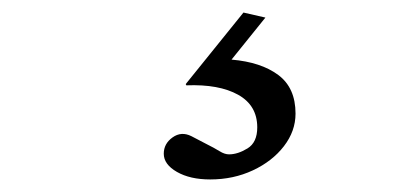

<svg xmlns="http://www.w3.org/2000/svg" viewBox="-20 -29 640 306"><path d="M315 257Q283 257 262 245Q241 233 241 216Q241 200 255 190Q269 180 285 188L308 200Q322 207 330 212Q338 217 345 217Q359 217 374.5 207.5Q390 198 390 174Q390 139 359.5 122Q329 105 277 107L276 105L368 -9L403 -1L349 66Q396 70 423.5 90.5Q451 111 451 152Q451 180 432.5 204Q414 228 383 242.5Q352 257 315 257Z"/></svg>

Font: Hedvig Letters Serif 12pt
Style: Regular
Weight: 400
Designer: Alexander Örn & Tor Weibull
Foundry: Kanon Foundry
Version: Version 1.000; ttfautohint (v1.8.4.7-5d5b)